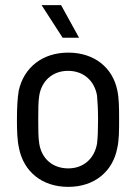

<svg xmlns="http://www.w3.org/2000/svg" viewBox="-20 -720 543 748"><path d="M246 8C348 8 420 -52 437 -144C444 -175 444 -212 444 -254C444 -297 444 -336 437 -368C419 -457 347 -515 246 -515C145 -515 73 -457 53 -367C48 -337 46 -299 46 -254C46 -212 47 -174 54 -143C72 -52 143 8 246 8ZM129 -254C129 -292 129 -325 133 -348C142 -404 184 -444 245 -444C306 -444 348 -405 358 -348C360 -325 362 -294 362 -254C362 -218 361 -185 358 -160C348 -103 306 -64 246 -64C184 -64 142 -103 133 -160C129 -184 129 -216 129 -254ZM142 -700 224 -573H288L218 -700Z"/></svg>

Font: Vanilla Cream Book
Style: Regular
Weight: 400
Designer: Jeremy Tribby, Jinavaṁso
Foundry: Tribby Type
Version: Version 1.422;Glyphs 3.1.2 (3151)